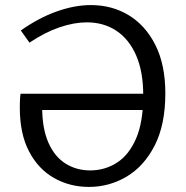

<svg xmlns="http://www.w3.org/2000/svg" viewBox="-20 -727 732 756"><path d="M330 9Q255 9 193 -26Q131 -61 94.5 -130.5Q58 -200 58 -303Q58 -315 58.5 -330Q59 -345 61 -358H583V-294H133L146 -306Q146 -221 170.5 -165.5Q195 -110 238 -83Q281 -56 335 -56Q393 -56 440.5 -86.5Q488 -117 516 -182Q544 -247 544 -351Q544 -445 516 -509Q488 -573 438 -606Q388 -639 322 -639Q272 -639 214.5 -619.5Q157 -600 96 -559L62 -607Q133 -657 203.5 -682Q274 -707 338 -707Q421 -707 487 -667Q553 -627 592 -549.5Q631 -472 631 -359Q631 -236 589 -154Q547 -72 478.5 -31.5Q410 9 330 9Z"/></svg>

Font: Bitter Thin
Style: Regular
Weight: 400
Version: Version 3.021